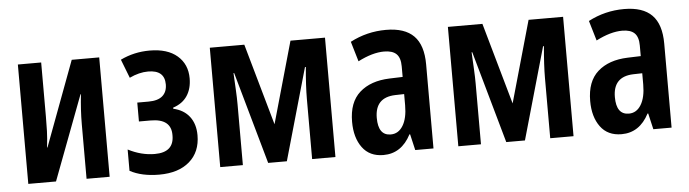

<svg xmlns="http://www.w3.org/2000/svg" viewBox="-40 -707 3120 870"><g transform="rotate(-5 1519.5 -272.0)"><path d="M59 0V-543H165V-298Q165 -263 164 -231Q163 -199 158 -157H160L304 -543H429V0H324V-247Q324 -281 326 -314.5Q328 -348 332 -384H330L185 0Z M654 10Q575 10 521 -19V-116Q581 -85 642 -85Q730 -85 729 -163Q730 -238 636 -238H583V-324H634Q677 -324 698 -342.5Q719 -361 719 -395Q719 -460 644 -460Q603 -460 559 -439L526 -524Q588 -554 659 -554Q740 -554 784.5 -515.5Q829 -477 829 -413Q829 -366 807.5 -333.5Q786 -301 743 -287V-282Q791 -271 816.5 -237.5Q842 -204 842 -153Q842 -77 792 -33.5Q742 10 654 10Z M932 0V-543H1089L1194 -172L1299 -543H1456V0H1350V-274Q1350 -302 1352 -339.5Q1354 -377 1358 -418H1354L1235 0H1150L1032 -419H1029Q1031 -380 1033 -342.5Q1035 -305 1035 -276V0Z M1674 10Q1611 10 1578 -35Q1545 -80 1545 -152Q1545 -241 1595 -285.5Q1645 -330 1731 -333L1791 -335V-383Q1791 -422 1773 -439.5Q1755 -457 1717 -457Q1664 -457 1598 -423L1571 -514Q1647 -554 1734 -554Q1819 -554 1860.5 -512Q1902 -470 1902 -382V0H1819L1802 -73H1799Q1756 10 1674 10ZM1715 -80Q1750 -80 1770.5 -113.5Q1791 -147 1791 -206V-257L1750 -256Q1658 -253 1658 -160Q1658 -80 1715 -80Z M2015 0V-543H2172L2277 -172L2382 -543H2539V0H2433V-274Q2433 -302 2435 -339.5Q2437 -377 2441 -418H2437L2318 0H2233L2115 -419H2112Q2114 -380 2116 -342.5Q2118 -305 2118 -276V0Z M2757 10Q2694 10 2661 -35Q2628 -80 2628 -152Q2628 -241 2678 -285.5Q2728 -330 2814 -333L2874 -335V-383Q2874 -422 2856 -439.5Q2838 -457 2800 -457Q2747 -457 2681 -423L2654 -514Q2730 -554 2817 -554Q2902 -554 2943.5 -512Q2985 -470 2985 -382V0H2902L2885 -73H2882Q2839 10 2757 10ZM2798 -80Q2833 -80 2853.5 -113.5Q2874 -147 2874 -206V-257L2833 -256Q2741 -253 2741 -160Q2741 -80 2798 -80Z"/></g></svg>

Font: Noto Sans ExtraCondensed SemiBold
Style: Regular
Weight: 600
Width: 2
Designer: Monotype Design Team
Foundry: Monotype Imaging Inc.
Version: Version 2.013; ttfautohint (v1.8.4.7-5d5b)